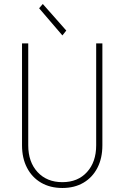

<svg xmlns="http://www.w3.org/2000/svg" viewBox="-20 -938 626 966"><path d="M293.9 7.8Q232.4 7.8 186.8 -18.8Q141.1 -45.4 116 -93.8Q90.8 -142.1 90.8 -207V-719.7H122.1V-207Q122.1 -123 168.9 -72.3Q215.8 -21.5 293.9 -21.5Q371.6 -21.5 417.7 -72.3Q463.9 -123 463.9 -207V-719.7H495.1V-207Q495.1 -142.1 470.2 -93.8Q445.3 -45.4 400.1 -18.8Q355 7.8 293.9 7.8ZM293.9 -759.8 176.8 -896.5 195.3 -918 313.5 -784.2Z"/></svg>

Font: Reddit Sans Condensed ExtraLight
Style: Regular
Weight: 250
Version: Version 1.014